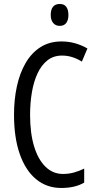

<svg xmlns="http://www.w3.org/2000/svg" viewBox="-20 -933 482 963"><path d="M291 -654.3Q248.5 -654.3 218 -630.4Q187.5 -606.4 168.2 -564.7Q148.9 -522.9 139.9 -469.5Q130.9 -416 130.9 -356.9Q130.9 -265.1 151.1 -198.7Q171.4 -132.3 208.5 -96.4Q245.6 -60.5 295.9 -60.5Q326.2 -60.5 353 -68.4Q379.9 -76.2 402.3 -87.4V-17.1Q378.9 -3.4 350.1 3.2Q321.3 9.8 287.1 9.8Q214.4 9.8 161.1 -34.2Q107.9 -78.1 79.1 -160.4Q50.3 -242.7 50.3 -357.9Q50.3 -433.6 64.7 -500Q79.1 -566.4 108.6 -617.2Q138.2 -668 183.1 -696.5Q228 -725.1 288.6 -725.1Q323.7 -725.1 356.2 -716.1Q388.7 -707 418.5 -689.9L390.6 -624Q368.2 -638.2 343.3 -646.2Q318.4 -654.3 291 -654.3ZM279.8 -913.1Q302.2 -913.1 312.7 -898.4Q323.2 -883.8 323.2 -857.9Q323.2 -832.5 312.3 -817.9Q301.3 -803.2 279.8 -803.2Q258.8 -803.2 246.6 -817.9Q234.4 -832.5 234.4 -857.9Q234.4 -884.8 245.8 -898.9Q257.3 -913.1 279.8 -913.1Z"/></svg>

Font: Open Sans Condensed
Style: Regular
Weight: 400
Width: 3
Designer: Monotype Design Team
Foundry: Monotype Imaging Inc.
Version: Version 3.000